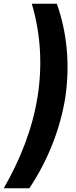

<svg xmlns="http://www.w3.org/2000/svg" viewBox="-54 -801 405 1020"><path d="M102 199C200 52 267 -116 294 -290C317 -455 304 -623 248 -781H115C162 -623 172 -454 146 -290C119 -117 53 48 -34 199Z"/></svg>

Font: Jost*
Style: Bold Italic
Weight: 700
Italic angle: -10°
Version: Version 3.7